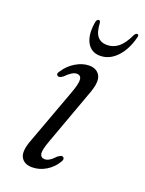

<svg xmlns="http://www.w3.org/2000/svg" viewBox="-129 -720 597 791"><g transform="rotate(20 169.5 -324.0)"><path d="M151 -40.5Q160 -40.5 170.8 -46.8Q181.5 -53 197 -69.5Q203.5 -73.5 208.5 -76Q213.5 -78.5 218.5 -75.5Q228.5 -69.5 218.5 -54Q202.5 -26.5 173.8 -9Q145 8.5 113 8.5Q77.5 8.5 64 -16.5Q50.5 -41.5 72.5 -97L159.5 -333.5Q177.5 -381.5 175.2 -399.2Q173 -417 155 -417Q135.5 -417 107 -387.5Q100.5 -383 95.2 -380.8Q90 -378.5 85.5 -380.5Q73 -387 85.5 -402Q104 -431 133.8 -448.5Q163.5 -466 192 -466Q226 -466 239.8 -440.2Q253.5 -414.5 230 -354.5L143.5 -117Q127 -72.5 130.2 -56.5Q133.5 -40.5 151 -40.5ZM230.5 -570.5Q258 -570.5 280.1 -588.2Q302.3 -606 320.7 -646Q326.5 -656 332.6 -656Q342 -656 337.5 -641Q323.2 -585.5 291.4 -552.2Q259.6 -519 219.4 -519Q179.7 -519 161.6 -552.2Q143.6 -585.5 153 -641Q155.5 -656 164.9 -656Q171.1 -656 172.3 -646Q174.3 -605.5 188.9 -588Q203.5 -570.5 230.5 -570.5Z"/></g></svg>

Font: Fraunces 9pt Light
Style: Italic
Weight: 300
Italic angle: -16°
Version: Version 1.000;[0bf87f6ff]